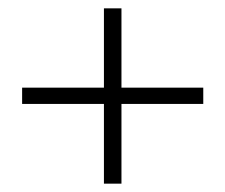

<svg xmlns="http://www.w3.org/2000/svg" viewBox="-20 -520 540 460"><path d="M229 -80V-500H271V-80ZM33 -271V-310H467V-271Z"/></svg>

Font: DM Sans 17pt ExtraLight
Style: Regular
Weight: 250
Version: Version 4.004;gftools[0.9.30]